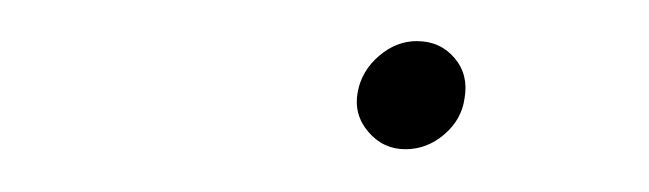

<svg xmlns="http://www.w3.org/2000/svg" viewBox="-20 -571 311 92"><path d="M174.3 -499.5Q163.6 -499.5 156.5 -507.8Q149.4 -516.1 151.4 -526.9Q153.3 -537.1 161.6 -544.2Q169.9 -551.3 179.7 -551.3Q190.9 -551.3 197.8 -543.2Q204.6 -535.2 202.6 -523.9Q201.2 -513.7 192.9 -506.6Q184.6 -499.5 174.3 -499.5Z"/></svg>

Font: Inter Thin
Style: Italic
Weight: 250
Italic angle: -9.3988°
Designer: Rasmus Andersson
Foundry: rsms
Version: Version 4.001;git-66647c0bb